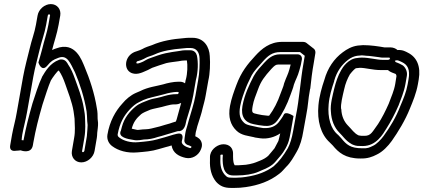

<svg xmlns="http://www.w3.org/2000/svg" viewBox="-20 -739 2073 940"><path d="M86 -53C87 -61 87 -71 89 -80C95 -114 105 -148 112 -188L143 -363C151 -408 164 -453 174 -496C182 -532 199 -577 206 -618L214 -663C215 -666 217 -669 220 -669C223 -669 226 -666 225 -663L217 -618C210 -578 196 -540 186 -497C182 -480 174 -455 168 -433C168 -433 183 -384 211 -417C230 -440 239 -446 266 -456C310 -473 324 -430 347 -385C370 -331 393 -263 404 -193C406 -179 406 -166 407 -146L409 -127C409 -114 407 -96 406 -82C406 -76 405 -69 404 -64L393 0C392 3 389 6 386 6C383 6 381 3 382 0L393 -64C400 -104 397 -139 396 -168C395 -187 392 -197 390 -211C382 -262 360 -316 347 -353C338 -378 328 -403 313 -424C310 -430 301 -448 281 -448H278C275 -448 272 -447 269 -446C225 -430 202 -390 186 -363C186 -362 185 -361 185 -360C170 -330 151 -270 139 -233C120 -166 107 -115 95 -52C92 -52 89 -53 86 -53ZM125 -500C115 -459 102 -412 93 -363L62 -188C56 -151 46 -118 39 -80L30 -28C24 7 58 -1 58 -1C65 -1 71 -2 81 -3C81 -3 133 18 141 -28L143 -40C155 -107 168 -157 188 -227C199 -261 218 -321 229 -345C235 -356 265 -398 268 -393C268 -393 269 -393 269 -392C281 -375 291 -352 299 -329C312 -292 333 -238 340 -195C342 -178 344 -170 345 -158C346 -127 349 -96 343 -64L332 0C327 30 347 56 378 56C409 56 438 30 443 0L454 -64C455 -72 456 -80 456 -89C457 -100 461 -123 460 -138L458 -157C458 -173 458 -192 454 -210C443 -281 419 -353 394 -412C381 -442 350 -538 255 -502C249 -500 243 -498 235 -494C244 -531 259 -573 267 -618L275 -663C280 -693 260 -719 229 -719C198 -719 169 -693 164 -663L156 -618C149 -578 135 -544 125 -500Z M867 -235C859 -206 853 -185 845 -155L841 -144C830 -141 819 -137 810 -134C797 -130 780 -126 762 -120L746 -116C733 -113 711 -106 692 -106C675 -106 657 -102 652 -103C642 -106 634 -106 625 -109C633 -141 648 -160 671 -180C678 -186 698 -195 716 -202C723 -205 732 -206 748 -210C782 -216 808 -228 834 -228H840C849 -228 859 -231 867 -235ZM886 -331C879 -336 870 -339 860 -339H854C829 -339 798 -332 779 -326C746 -317 705 -313 666 -293L645 -284C620 -273 596 -253 579 -232C545 -195 517 -145 506 -80C502 -56 513 -35 530 -23C558 -2 602 12 654 7C688 4 722 2 757 -9L792 -19C801 -21 811 -24 820 -27C826 11 857 27 889 34C921 41 952 21 963 -6C968 -17 970 -27 968 -37C964 -58 947 -67 936 -72C937 -81 938 -93 941 -101L946 -121L953 -143C960 -167 966 -181 972 -209C977 -229 983 -248 987 -272L1000 -345C1008 -378 1010 -429 1007 -465C1005 -507 981 -554 922 -554H904C896 -554 888 -553 878 -552C826 -548 772 -539 724 -518C710 -513 692 -508 675 -498C671 -496 659 -491 649 -488C593 -473 583 -408 616 -386C644 -367 678 -385 692 -391C712 -399 717 -404 725 -407C749 -415 769 -423 794 -430C811 -434 832 -436 853 -439L871 -442C876 -442 883 -443 886 -443H895C899 -420 898 -380 890 -350C890 -350 889 -349 889 -348ZM884 -65 883 -55C880 -39 894 -29 906 -27C914 -24 917 -21 918 -20C917 -17 914 -13 910 -14C887 -20 867 -33 870 -47L873 -60C874 -64 879 -92 846 -84C820 -78 806 -72 787 -67L751 -57C724 -49 693 -46 658 -43C620 -39 584 -50 565 -65C556 -71 556 -76 556 -81C566 -137 587 -173 615 -203C628 -217 644 -231 659 -238L681 -249C708 -261 741 -266 785 -278C800 -283 830 -289 845 -289H851C858 -289 854 -278 849 -278H843C802 -278 772 -263 747 -259C736 -257 723 -255 705 -248C688 -241 663 -234 642 -216C615 -193 589 -163 577 -119C574 -107 572 -101 572 -100C555 -66 607 -58 633 -54C654 -49 674 -55 684 -56C707 -56 732 -61 751 -68L766 -72C767 -72 769 -73 770 -73C790 -80 816 -86 837 -93L847 -96C848 -96 851 -97 852 -97C872 -95 883 -111 888 -129L893 -151C904 -189 918 -227 926 -272L939 -347C950 -388 951 -434 944 -467C941 -479 932 -493 911 -493H895C889 -493 881 -493 873 -492L855 -489C834 -486 811 -483 789 -478C763 -472 739 -463 717 -455C698 -449 689 -441 680 -437C660 -428 652 -427 649 -429C645 -431 650 -439 652 -439C664 -442 679 -447 696 -457C705 -462 723 -466 738 -473C774 -490 823 -498 874 -502C882 -503 891 -504 895 -504H913C941 -504 956 -484 957 -454C958 -425 957 -385 950 -346L937 -272C930 -231 915 -189 904 -149L898 -127L892 -107C888 -94 886 -79 884 -65Z M1437 -473H1350C1313 -473 1290 -449 1273 -431C1256 -412 1236 -392 1222 -366C1201 -325 1177 -276 1167 -220C1158 -169 1179 -139 1222 -131C1238 -127 1256 -125 1272 -123C1292 -121 1318 -122 1338 -149C1363 -182 1386 -228 1402 -274C1406 -287 1415 -306 1419 -325C1428 -351 1437 -363 1446 -396L1452 -418C1454 -425 1454 -428 1455 -433L1458 -448C1460 -462 1451 -473 1437 -473ZM1403 -423 1397 -400C1390 -374 1383 -365 1371 -331C1371 -330 1370 -328 1370 -327C1368 -316 1361 -302 1354 -282C1340 -241 1320 -202 1298 -173C1296 -172 1292 -172 1286 -173C1270 -174 1255 -177 1241 -180C1215 -186 1211 -185 1217 -220C1222 -249 1232 -271 1243 -301C1258 -343 1275 -364 1308 -401C1324 -418 1330 -423 1342 -423ZM1429 -174 1415 -97C1409 -63 1400 -33 1389 -13C1367 24 1347 51 1320 75C1284 102 1240 119 1184 127C1171 129 1161 130 1158 130C1151 130 1145 131 1138 131H1119C1094 131 1092 129 1079 115C1064 96 1057 73 1059 38V36V22C1059 19 1059 19 1064 18C1070 17 1071 19 1071 21L1070 36C1070 66 1072 120 1121 120H1140C1178 120 1218 114 1245 102L1263 94C1284 86 1312 73 1329 52C1338 40 1353 26 1366 7C1373 -3 1383 -20 1390 -38C1396 -52 1401 -81 1404 -97L1417 -171C1417 -171 1378 -198 1369 -177C1364 -166 1353 -152 1345 -141C1329 -121 1306 -110 1269 -112L1244 -116C1210 -124 1187 -126 1175 -138C1156 -156 1148 -176 1156 -220C1162 -252 1173 -281 1185 -312C1193 -333 1202 -348 1212 -370C1222 -389 1245 -414 1265 -436C1292 -467 1314 -484 1352 -484H1449L1472 -466L1466 -430C1451 -347 1445 -250 1429 -174ZM1149 70H1130H1129C1124 63 1121 50 1121 28V13C1121 -24 1091 -36 1065 -32C1040 -28 1007 -4 1008 32V45C1006 86 1015 123 1038 151C1057 172 1078 181 1110 181H1129C1148 181 1161 180 1183 177C1246 168 1301 148 1347 112C1361 102 1372 87 1381 78C1403 57 1418 29 1432 5C1450 -26 1459 -60 1465 -97L1479 -174C1490 -230 1487 -243 1498 -303L1499 -305C1503 -344 1509 -393 1516 -430L1524 -479C1525 -486 1523 -495 1517 -500L1480 -529C1476 -532 1470 -534 1462 -534H1361C1301 -534 1261 -500 1230 -466C1192 -425 1161 -387 1137 -322C1126 -292 1113 -258 1106 -220C1096 -165 1109 -127 1137 -100C1162 -75 1197 -74 1225 -67C1225 -67 1226 -66 1227 -66L1254 -62C1289 -57 1326 -68 1352 -86C1350 -75 1345 -58 1343 -49C1339 -41 1331 -27 1324 -13C1316 -2 1305 9 1293 24C1283 33 1270 41 1252 48L1232 56C1220 61 1188 69 1165 69C1160 69 1156 70 1149 70Z M1852 -446C1824 -446 1789 -457 1751 -457C1744 -457 1734 -456 1729 -455C1686 -452 1658 -410 1650 -395C1635 -369 1624 -337 1616 -304C1609 -273 1596 -228 1600 -193C1602 -150 1617 -114 1642 -89C1658 -74 1672 -50 1701 -34C1702 -34 1702 -33 1702 -33L1712 -29C1724 -24 1736 -24 1756 -24C1823 -24 1855 -83 1872 -110C1893 -143 1914 -183 1930 -220C1930 -221 1931 -221 1931 -222C1942 -253 1957 -284 1965 -328L1972 -368C1976 -392 1961 -414 1950 -420C1927 -433 1917 -434 1916 -436C1912 -448 1898 -455 1883 -447L1882 -446ZM1742 -407C1770 -407 1805 -396 1843 -396H1873H1879C1891 -385 1908 -381 1917 -377C1920 -373 1921 -371 1921 -366L1915 -328C1909 -293 1896 -267 1883 -231C1868 -197 1851 -163 1831 -132C1803 -94 1797 -74 1765 -74C1749 -74 1746 -74 1736 -76C1714 -86 1704 -104 1681 -127C1665 -144 1652 -171 1651 -204C1651 -205 1650 -205 1650 -206C1647 -228 1657 -268 1665 -302C1671 -330 1681 -354 1693 -375C1707 -393 1720 -405 1723 -405C1729 -405 1736 -407 1742 -407ZM1773 -466C1789 -466 1817 -461 1836 -459C1845 -457 1848 -457 1854 -457H1884C1888 -457 1887 -458 1888 -454C1892 -443 1907 -439 1918 -443C1925 -446 1933 -442 1948 -435C1975 -422 1989 -400 1980 -350L1976 -327C1969 -288 1955 -255 1940 -220C1919 -165 1890 -117 1858 -73C1845 -55 1823 -33 1808 -26C1787 -16 1781 -12 1754 -13C1695 -13 1676 -31 1650 -63L1649 -64L1634 -80L1632 -81C1600 -109 1583 -162 1589 -228C1592 -266 1604 -306 1616 -341V-343C1629 -390 1654 -423 1684 -446C1698 -457 1714 -464 1729 -466L1752 -468C1763 -468 1765 -466 1773 -466ZM1926 -494C1919 -501 1905 -507 1892 -507H1862C1834 -512 1795 -518 1759 -518H1757L1732 -516C1702 -512 1678 -498 1658 -483C1616 -452 1584 -406 1568 -348C1556 -313 1543 -268 1539 -224C1532 -148 1550 -82 1594 -42L1609 -27C1637 7 1670 37 1744 37C1779 38 1803 29 1824 18C1854 4 1880 -24 1898 -49C1929 -93 1964 -150 1987 -208C2001 -242 2018 -282 2026 -327L2030 -350C2041 -414 2021 -459 1977 -481C1967 -486 1952 -496 1926 -494Z"/></svg>

Font: Blanket
Style: OutlineObl
Weight: 400
Foundry: Cannot Into Space Fonts
Version: Version 0.9